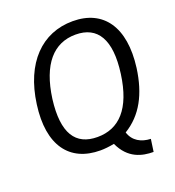

<svg xmlns="http://www.w3.org/2000/svg" viewBox="-154 -872 1017 1117"><g transform="rotate(-20 354.5 -314.0)"><path d="M61 -369C27 -123 129 10 318 10C344 10 371 7 404 1C452 106 536 124 605 124L616 47C558 45 509 19 491 -38C600 -104 658 -215 679 -369C711 -614 611 -752 422 -752C231 -752 94 -614 61 -369ZM157 -367C185 -573 275 -673 411 -673C547 -673 609 -573 581 -368C553 -161 463 -69 329 -69C194 -69 131 -161 157 -367Z"/></g></svg>

Font: Cheyenne Sans
Style: Italic
Weight: 400
Italic angle: -8.13011°
Designer: The Public Sans project authors (U.S. Web Design System), Libre Franklin designed by Pablo Impallari and Rodrigo Fuenzal
Foundry: The Cheyenne Sans Project Authors
Version: Version 2.007